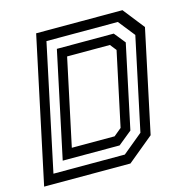

<svg xmlns="http://www.w3.org/2000/svg" viewBox="-116 -797 864 895"><g transform="rotate(-15 316.0 -350.0)"><path d="M-12 0 137 -700H553.5L634.5 -597L529.5 -103L404.5 0ZM159.5 -141.5H366L403 -172L479 -528L455 -558.5H248.5ZM45.5 -47H390L486.5 -126.5L581.5 -573L518.5 -652.5H174ZM103 -94.5 211.5 -605H486L529.5 -551L444 -148.5L377.5 -94.5Z"/></g></svg>

Font: Tourney Medium
Style: Italic
Weight: 500
Italic angle: -12°
Version: Version 1.015